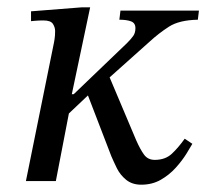

<svg xmlns="http://www.w3.org/2000/svg" viewBox="-20 -496 565 526"><path d="M233 -246 158 -175 163 -238H182L328 -378Q339 -389 345 -397.5Q351 -406 351 -419Q351 -433 339 -437.5Q327 -442 307 -442L310 -467H525L522 -442Q471 -441 443 -423Q415 -405 390 -382L268 -273ZM133 0H51L128 -380Q128 -380 129.5 -389Q131 -398 131 -411Q131 -421 125 -430.5Q119 -440 99 -440Q86 -440 75.5 -439Q65 -438 65 -438V-465L205 -476H227L174 -225L171 -197ZM367 10Q342 10 325.5 -3.5Q309 -17 300 -35.5Q291 -54 285 -68L215 -250L274 -299L353 -112Q364 -87 374.5 -72.5Q385 -58 404 -58Q433 -58 451 -75Q469 -92 486 -116L507 -102Q502 -93 490.5 -74.5Q479 -56 461.5 -36.5Q444 -17 420.5 -3.5Q397 10 367 10Z"/></svg>

Font: STIX Two Text
Style: Italic
Weight: 400
Italic angle: -12°
Designer: Ross Mills, John Hudson & Paul Hanslow, Tiro Typeworks Ltd; with prior portions MicroPress Inc. and Coen Hoffman, Elsevi
Foundry: Tiro Typeworks Ltd
Version: Version 2.13 b171